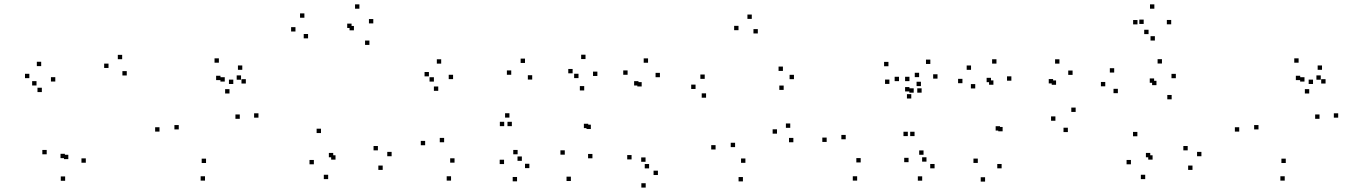

<svg xmlns="http://www.w3.org/2000/svg" viewBox="-20 -808 6240 882"><path d="M374.2 -60.5V-80.5H354.2V-60.5ZM562.3 -461.3V-481.3H542.3V-461.3ZM541.2 -536V-556H521.2V-536ZM478.5 -495.8V-515.8H458.5V-495.8ZM293.8 -77V-97H273.8V-77ZM278 -81.5V-101.5H258V-81.5ZM234 -433.5V-453.5H214V-433.5ZM169.2 -504.3V-524.3H149.2V-504.3ZM114.8 -449V-469H94.8V-449ZM172.2 -385V-405H152.2V-385ZM147.7 -415.3V-435.3H127.7V-415.3ZM194.5 -99.2V-119.2H174.5V-99.2ZM279.2 22.5V2.5H259.2V22.5Z M1167.3 -267.5V-287.5H1147.3V-267.5ZM1087.3 -441.7V-461.7H1067.3V-441.7ZM1012.5 -433.3V-453.3H992.5V-433.3ZM1034.2 -378.5V-398.5H1014.2V-378.5ZM1081.5 -262.2V-282.2H1061.5V-262.2ZM926.5 -59.2V-79.2H906.5V-59.2ZM801.2 -213.5V-233.5H781.2V-213.5ZM992.8 -440V-460H972.8V-440ZM1051.7 -422.2V-442.2H1031.7V-422.2ZM1109.3 -424.3V-444.3H1089.3V-424.3ZM1093 -487.3V-507.3H1073V-487.3ZM985.5 -520V-540H965.5V-520ZM712.7 -203.5V-223.5H692.7V-203.5ZM921.7 21.7V1.7H901.7V21.7Z M1738 -27.5V-47.5H1718V-27.5ZM1779 -90.3V-110.3H1759V-90.3ZM1716 -117.3V-137.3H1696V-117.3ZM1521.3 -74.7V-94.7H1501.3V-74.7ZM1510.7 -85.5V-105.5H1490.7V-85.5ZM1677 -601.7V-621.7H1657V-601.7ZM1694.8 -700.5V-720.5H1674.8V-700.5ZM1631 -768V-788H1611V-768ZM1378.3 -726.5V-746.5H1358.3V-726.5ZM1337.3 -663.3V-683.3H1317.3V-663.3ZM1395.2 -631.8V-651.8H1375.2V-631.8ZM1595 -679.5V-699.5H1575V-679.5ZM1605.8 -668.7V-688.7H1585.8V-668.7ZM1454.5 -196.8V-216.8H1434.5V-196.8ZM1421.8 -53.2V-73.2H1401.8V-53.2ZM1487.5 14.8V-5.2H1467.5V14.8Z M2411.8 -35.7V-55.7H2391.8V-35.7ZM2357.8 -99.2V-119.2H2337.8V-99.2ZM2377.3 -69.2V-89.2H2357.3V-69.2ZM2424.8 -442.5V-462.5H2404.8V-442.5ZM2391.7 -518.8V-538.8H2371.7V-518.8ZM2328.5 -464.5V-484.5H2308.5V-464.5ZM2068 -60.8V-80.8H2048V-60.8ZM2020.2 -154.5V-174.5H2000.2V-154.5ZM2061.3 -444.5V-464.5H2041.3V-444.5ZM2006.7 -515.7V-535.7H1986.7V-515.7ZM1950.3 -457.2V-477.2H1930.3V-457.2ZM1993.2 -390.7V-410.7H1973.2V-390.7ZM1973.2 -433.2V-453.2H1953.2V-433.2ZM1933 -140.8V-160.8H1913V-140.8ZM2052 21.7V1.7H2032V21.7ZM2296.2 -228.5V-248.5H2276.2V-228.5ZM2331.3 -228.5V-248.5H2311.3V-228.5ZM2320.2 -267.8V-287.8H2300.2V-267.8ZM2295.5 -54.3V-74.3H2275.5V-54.3ZM2355.2 25V5H2335.2V25Z M3002.3 -4V-24H2982.3V-4ZM2945.5 -64.8V-84.8H2925.5V-64.8ZM2961.8 -34.5V-54.5H2941.8V-34.5ZM3011.5 -453.3V-473.3H2991.5V-453.3ZM2957 -519.8V-539.8H2937V-519.8ZM2863 -464.5V-484.5H2843V-464.5ZM2694.2 -215.3V-235.3H2674.2V-215.3ZM2682.2 -219.5V-239.5H2662.2V-219.5ZM2724.2 -459V-479H2704.2V-459ZM2669.7 -536.7V-556.7H2649.7V-536.7ZM2610.5 -471.2V-491.2H2590.5V-471.2ZM2663.7 -392.5V-412.5H2643.7V-392.5ZM2637.5 -449.2V-469.2H2617.5V-449.2ZM2574.5 -97.5V-117.5H2554.5V-97.5ZM2602.5 23.5V3.5H2582.5V23.5ZM2701.5 -80.8V-100.8H2681.5V-80.8ZM2913 -415.2V-435.2H2893V-415.2ZM2927.7 -410.8V-430.8H2907.7V-410.8ZM2881.3 -75.7V-95.7H2861.3V-75.7ZM2946.2 53.7V33.7H2926.2V53.7Z M3624.5 -154.5V-174.5H3604.5V-154.5ZM3610.2 -220.8V-240.8H3590.2V-220.8ZM3549.3 -194V-214H3529.3V-194ZM3404.2 -60V-80H3384.2V-60ZM3356.8 -132.2V-152.2H3336.8V-132.2ZM3461.2 -654.3V-674.3H3441.2V-654.3ZM3433.5 -721.2V-741.2H3413.5V-721.2ZM3372.5 -669.3V-689.3H3352.5V-669.3ZM3267.2 -121.3V-141.3H3247.2V-121.3ZM3392.8 25.3V5.3H3372.8V25.3ZM3580 -395V-415H3560V-395ZM3627.2 -444.3V-464.3H3607.2V-444.3ZM3576.5 -482.2V-502.2H3556.5V-482.2ZM3217.3 -445.7V-465.7H3197.3V-445.7ZM3175.2 -399.3V-419.3H3155.2V-399.3ZM3223.5 -359.2V-379.2H3203.5V-359.2Z M4150.3 -182.8V-202.8H4130.3V-182.8ZM4181.2 -182.8V-202.8H4161.2V-182.8ZM4213.7 -382.3V-402.3H4193.7V-382.3ZM4177.3 -382.3V-402.3H4157.3V-382.3ZM3933.8 -61.8V-81.8H3913.8V-61.8ZM3865 -168.2V-188.2H3845V-168.2ZM4065.7 -422.5V-442.5H4045.7V-422.5ZM4157.8 -388V-408H4137.8V-388ZM4157.8 -435.3V-455.3H4137.8V-435.3ZM4109.8 -435.3V-455.3H4089.8V-435.3ZM4166.2 -355.5V-375.5H4146.2V-355.5ZM4210.5 -412.5V-432.5H4190.5V-412.5ZM4061.3 -503.7V-523.7H4041.3V-503.7ZM3777.5 -156V-176H3757.5V-156ZM3917.5 21.7V1.7H3897.5V21.7ZM4273.2 -34.7V-54.7H4253.2V-34.7ZM4222.5 -97V-117H4202.5V-97ZM4236 -65.5V-85.5H4216V-65.5ZM4286.7 -446.8V-466.8H4266.7V-446.8ZM4253.7 -514.2V-534.2H4233.7V-514.2ZM4202.2 -453.7V-473.7H4182.2V-453.7ZM4153.7 -63V-83H4133.7V-63ZM4216.3 22V2H4196.3V22Z M4581.2 -34.7V-54.7H4561.2V-34.7ZM4817.7 -424.8V-444.8H4797.7V-424.8ZM4831.3 -418.5V-438.5H4811.3V-418.5ZM4828.3 -253.3V-273.3H4808.3V-253.3ZM4885.5 -201.3V-221.3H4865.5V-201.3ZM4921.3 -293.8V-313.8H4901.3V-293.8ZM4907.2 -464V-484H4887.2V-464ZM4846.8 -515.7V-535.7H4826.8V-515.7ZM4585.8 -204.8V-224.8H4565.8V-204.8ZM4573.8 -208.2V-228.2H4553.8V-208.2ZM4626 -437.3V-457.3H4606V-437.3ZM4557.5 -515.8V-535.8H4537.5V-515.8ZM4440.7 -487.2V-507.2H4420.7V-487.2ZM4401.2 -425.8V-445.8H4381.2V-425.8ZM4460 -401.7V-421.7H4440V-401.7ZM4532.3 -430.5V-450.5H4512.3V-430.5ZM4543.5 -418.7V-438.7H4523.5V-418.7ZM4471.8 -59.5V-79.5H4451.8V-59.5ZM4505.2 26.2V6.2H4485.2V26.2Z M5458 -27.5V-47.5H5438V-27.5ZM5499 -90.3V-110.3H5479V-90.3ZM5436 -117.3V-137.3H5416V-117.3ZM5274.7 -74.7V-94.7H5254.7V-74.7ZM5264 -85.5V-105.5H5244V-85.5ZM5362.3 -351.7V-371.7H5342.3V-351.7ZM5381.5 -448.7V-468.7H5361.5V-448.7ZM5317.7 -516.2V-536.2H5297.7V-516.2ZM5098.3 -474.7V-494.7H5078.3V-474.7ZM5057.3 -411.5V-431.5H5037.3V-411.5ZM5115.2 -380V-400H5095.2V-380ZM5281.7 -427.7V-447.7H5261.7V-427.7ZM5292.5 -416.8V-436.8H5272.5V-416.8ZM5204.8 -182V-202H5184.8V-182ZM5175.2 -53.2V-73.2H5155.2V-53.2ZM5240.8 14.8V-5.2H5220.8V14.8ZM5360.2 -696.3V-716.3H5340.2V-696.3ZM5282.8 -768V-788H5262.8V-768ZM5205.3 -696V-716H5185.3V-696ZM5256.2 -651.3V-671.3H5236.2V-651.3ZM5233.8 -698V-718H5213.8V-698ZM5285.2 -621.8V-641.8H5265.2V-621.8Z M6127.3 -267.5V-287.5H6107.3V-267.5ZM6047.3 -441.7V-461.7H6027.3V-441.7ZM5972.5 -433.3V-453.3H5952.5V-433.3ZM5994.2 -378.5V-398.5H5974.2V-378.5ZM6041.5 -262.2V-282.2H6021.5V-262.2ZM5886.5 -59.2V-79.2H5866.5V-59.2ZM5761.2 -213.5V-233.5H5741.2V-213.5ZM5952.8 -440V-460H5932.8V-440ZM6011.7 -422.2V-442.2H5991.7V-422.2ZM6069.3 -424.3V-444.3H6049.3V-424.3ZM6053 -487.3V-507.3H6033V-487.3ZM5945.5 -520V-540H5925.5V-520ZM5672.7 -203.5V-223.5H5652.7V-203.5ZM5881.7 21.7V1.7H5861.7V21.7Z"/></svg>

Font: Monaspace Radon Dots Var
Style: Regular
Weight: 400
Designer: Riley Cran and the Lettermatic Team
Version: Version 1.100 (Monaspace Radon Dots)